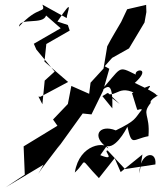

<svg xmlns="http://www.w3.org/2000/svg" viewBox="-20 -674 702 829"><path d="M422 -259 446 -273 497 -225 437 -271C489 -249 492 -324 596 -252C628 -313 664 -319 550 -272C584 -165 564 -210 593 -201C560 -161 570 -155 480 -111C408 -140 370 -84 448 -33C439 -63 323 -56 303 71C363 16 316 1 407 95L475 9L501 69L595 -7L582 75C581 -14 658 -30 651 36L520 56L445 -24C422 -26 486 25 413 -4C449 -56 472 -82 429 -49C472 -16 524 -114 530 -127C550 -40 552 -73 621 -86C629 -183 590 -179 631 -230C623 -239 658 -261 662 -261C645 -265 681 -260 562 -316C636 -383 560 -378 566 -352C484 -392 510 -386 406 -272C443 -303 468 -331 465 -206ZM146 -257 154 -256 274 -320 172 -408 180 -484 281 -542 273 -566 228 -581C306 -698 268 -619 268 -596L163 -654C179 -615 145 -652 62 -559C64 -600 166 -565 179 -607L242 -552L126 -485L137 -460L216 -365L173 -326L163 -224ZM145 77 161 53 241 -52 229 -34 337 -184 375 -180 425 -282 452 -377 432 -388 464 -424 537 -465 604 -577 612 -622 611 -653 529 -634 503 -579C483 -544 462 -511 443 -474L427 -378L371 -317L365 -269L288 -303L273 -225L209 -158L228 -131L82 -42L87 80L4 135L168 37Z"/></svg>

Font: Charger Distortion
Style: 2It
Weight: 400
Designer: Jasper
Foundry: Cannot Into Space Fonts
Version: Version 0.98